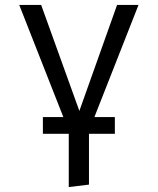

<svg xmlns="http://www.w3.org/2000/svg" viewBox="-20 -547 640 779"><path d="M363 -72H446V-4H341V202L259 212V-4H154V-72H237L58 -527H147L302 -97L455 -527H542Z"/></svg>

Font: FiraDG Mono
Style: Regular
Weight: 400
Designer: Carrois Corporate & Edenspiekermann AG
Foundry: Carrois Corporate GbR & Edenspiekermann AG
Version: Version 3.206